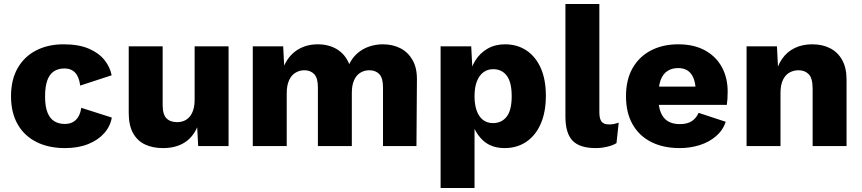

<svg xmlns="http://www.w3.org/2000/svg" viewBox="-20 -732 4320 962"><path d="M298.2 -510Q374.2 -510 424.8 -488.3Q475.4 -466.6 503.5 -431.2Q531.6 -395.8 539.4 -354.8L381.8 -303.2Q376.6 -346.4 356.7 -367.7Q336.8 -389 303.4 -389Q271.4 -389 249.5 -374.3Q227.6 -359.6 216.7 -328.5Q205.8 -297.4 205.8 -248.2Q205.8 -198.8 217.9 -168.4Q230 -138 252.2 -124.5Q274.4 -111 304 -111Q328.6 -111 345.4 -120.3Q362.2 -129.6 372.9 -147.8Q383.6 -166 387 -191.8L540.2 -143Q532.8 -99.4 502.4 -64.9Q472 -30.4 422.1 -10.2Q372.2 10 305.4 10Q223.4 10 162.4 -20.7Q101.4 -51.4 68.3 -109.6Q35.2 -167.8 35.2 -250Q35.2 -332.2 68.3 -390.4Q101.4 -448.6 160.9 -479.3Q220.4 -510 298.2 -510Z M796.6 10Q746.2 10 707.6 -7.7Q669 -25.4 647 -64.4Q625 -103.4 625 -166V-500H795V-206.2Q795 -158.4 813.9 -139.2Q832.8 -120 868.2 -120Q886 -120 901.9 -126.5Q917.8 -133 929.7 -146.6Q941.6 -160.2 948.4 -181.7Q955.2 -203.2 955.2 -232.2V-500H1125.2V0H973L968 -94Q944.4 -41.2 901.1 -15.6Q857.8 10 796.6 10Z M1246.6 0V-500H1398.8L1403.8 -403.4Q1427.8 -456 1471.6 -483Q1515.4 -510 1572.2 -510Q1627.6 -510 1668.9 -484.8Q1710.2 -459.6 1729.8 -410.8Q1745.8 -443.6 1771.5 -465.7Q1797.2 -487.8 1829.9 -498.9Q1862.6 -510 1898.4 -510Q1947.6 -510 1986 -490.3Q2024.4 -470.6 2047 -431.3Q2069.6 -392 2069 -333.2L2066.6 0H1899V-294Q1899 -341.6 1880.3 -360.8Q1861.6 -380 1830.8 -380Q1805.6 -380 1785.4 -367.6Q1765.2 -355.2 1754 -329.9Q1742.8 -304.6 1742.8 -266.8V0H1572.8V-294Q1572.8 -341.6 1554.1 -360.8Q1535.4 -380 1504.6 -380Q1481.8 -380 1461.4 -368.2Q1441 -356.4 1428.8 -330.7Q1416.6 -305 1416.6 -264V0Z M2187.6 210V-500H2341L2350.4 -319.2L2330.4 -340.4Q2337.4 -389.8 2361 -428Q2384.6 -466.2 2422.8 -488.1Q2461 -510 2510 -510Q2571.6 -510 2617.7 -479.3Q2663.8 -448.6 2689.4 -391.2Q2715 -333.8 2715 -251.8Q2715 -169.6 2688.9 -110.8Q2662.8 -52 2616.2 -21Q2569.6 10 2508.2 10Q2439.6 10 2397.6 -30.7Q2355.6 -71.4 2341.6 -133.4L2357.6 -157.4V210ZM2449.8 -115.2Q2493.8 -115.2 2518.8 -147.7Q2543.8 -180.2 2543.8 -250Q2543.8 -319.8 2519.2 -352.6Q2494.6 -385.4 2451 -385.4Q2422.8 -385.4 2401.8 -369.7Q2380.8 -354 2369.2 -324.1Q2357.6 -294.2 2357.6 -250Q2357.6 -208 2368.4 -177.6Q2379.2 -147.2 2400 -131.2Q2420.8 -115.2 2449.8 -115.2Z M2983 -712V-170.2Q2983 -137 2994 -122.8Q3005 -108.6 3031.2 -108.6Q3045.8 -108.6 3056.1 -110.7Q3066.4 -112.8 3080 -117.2L3068.8 -14.8Q3051 -3.6 3022.1 3.2Q2993.2 10 2964.8 10Q2884.6 10 2848.8 -27.2Q2813 -64.4 2813 -148V-712Z M3385.7 10Q3302.8 10 3242.4 -20.8Q3181.9 -51.6 3149.2 -109.6Q3116.5 -167.6 3116.5 -250Q3116.5 -332.4 3149.4 -390.4Q3182.3 -448.4 3241.5 -479.2Q3300.8 -510 3378 -510Q3457.2 -510 3512.5 -479.5Q3567.8 -449 3596.9 -395.6Q3625.9 -342.2 3625.9 -273.1Q3625.9 -254.5 3624.8 -236.9Q3623.6 -219.2 3621.6 -206.6H3225.8V-298.1H3547.4L3465.5 -255.7Q3468.7 -320.7 3447 -355.8Q3425.2 -390.9 3377.7 -390.9Q3345.7 -390.9 3323.2 -375.7Q3300.7 -360.6 3289.5 -329Q3278.4 -297.4 3278.4 -247.3Q3278.4 -197.8 3291.2 -167.6Q3304 -137.4 3327.9 -123.7Q3351.8 -110.1 3386.1 -110.1Q3423.7 -110.1 3446.3 -125.1Q3468.9 -140.2 3480.3 -166.6L3616.3 -121.8Q3602.1 -79.3 3567.6 -49.7Q3533.2 -20.1 3485.8 -5Q3438.5 10 3385.7 10Z M3720.6 0V-500H3872.8L3881.6 -328L3862.6 -347.4Q3873.2 -400.6 3898.4 -436.8Q3923.6 -473 3962.1 -491.5Q4000.6 -510 4049.4 -510Q4101 -510 4139.6 -490.1Q4178.2 -470.2 4199.9 -430.9Q4221.6 -391.6 4221.6 -333.2V0H4051.6V-287.8Q4051.6 -340.2 4032 -360.1Q4012.4 -380 3980.8 -380Q3956.8 -380 3936.1 -368.7Q3915.4 -357.4 3903 -332Q3890.6 -306.6 3890.6 -264.8V0Z"/></svg>

Font: Work Sans
Style: Regular
Weight: 400
Designer: Wei Huang
Foundry: Wei Huang
Version: Version 2.006; ttfautohint (v1.8.1.43-b0c9)